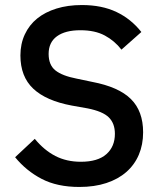

<svg xmlns="http://www.w3.org/2000/svg" viewBox="-20 -730 638 762"><path d="M295 12Q207 12 145.5 -20Q84 -52 40 -106L118 -179Q155 -134 199.5 -111Q244 -88 301 -88Q368 -88 402 -118Q436 -148 436 -199Q436 -240 412 -264Q388 -288 327 -300L265 -311Q163 -330 112 -378Q61 -426 61 -510Q61 -556 78.5 -593.5Q96 -631 127.5 -656.5Q159 -682 204 -696Q249 -710 305 -710Q384 -710 442 -682.5Q500 -655 541 -603L462 -533Q435 -568 396 -589Q357 -610 299 -610Q239 -610 206 -586Q173 -562 173 -516Q173 -472 200 -450.5Q227 -429 284 -418L346 -405Q451 -385 499.5 -337Q548 -289 548 -205Q548 -156 531 -116Q514 -76 481.5 -47.5Q449 -19 402 -3.5Q355 12 295 12Z"/></svg>

Font: IBM Plex Sans Devanagari Medium
Style: Regular
Weight: 500
Designer: Mike Abbink, Paul van der Laan, Pieter van Rosmalen, Erin McLaughlin
Foundry: Bold Monday
Version: Version 1.1